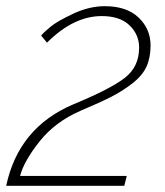

<svg xmlns="http://www.w3.org/2000/svg" viewBox="-30 -601 535 621"><path d="M206 -263Q327 -313 373.5 -349Q420 -385 420 -447Q420 -489 389 -519Q358 -549 299 -549Q208 -549 122 -463L103 -486Q111 -496 133.5 -514.5Q156 -533 207.5 -557Q259 -581 309 -581Q380 -581 418.5 -544Q457 -507 457 -454Q457 -415 444 -386Q431 -357 399 -332Q367 -307 331 -288.5Q295 -270 231 -243Q148 -207 97.5 -143Q47 -79 35 -32H380L372 0H-10Q30 -188 206 -263Z"/></svg>

Font: Raleway-v4020 ExtraLight
Style: Italic
Weight: 275
Italic angle: -12°
Designer: Matt McInerney, Pablo Impallari, Rodrigo Fuenzalida
Foundry: Matt McInerney, Pablo Impallari, Rodrigo Fuenzalida
Version: Version 4.020;PS 004.020;hotconv 1.0.88;makeotf.lib2.5.64775